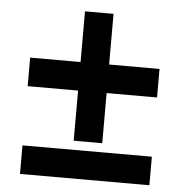

<svg xmlns="http://www.w3.org/2000/svg" viewBox="-48 -671 668 717"><g transform="rotate(5 286.0 -313.0)"><path d="M53 -329V-436H242V-626H349V-436H538V-329H349V-141H242V-329ZM53 -107H538V0H53Z"/></g></svg>

Font: BC Sans
Style: Bold Italic
Weight: 700
Italic angle: -12°
Designer: Monotype Design Team
Province of B.C.
Foundry: Monotype Imaging Inc.
Version: Version 2.000;GOOG;noto-source:20170915:90ef993387c0